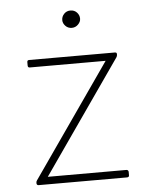

<svg xmlns="http://www.w3.org/2000/svg" viewBox="-52 -738 622 794"><g transform="rotate(-5 259.5 -341.0)"><path d="M452 -9V5Q452 13 443 13H76Q72 13 70 10.5Q68 8 68 5V2Q68 -3 71 -7L397 -475H82Q74 -475 74 -484V-498Q74 -506 82 -506H438Q446 -506 446 -499V-496Q446 -491 443 -486L117 -18H443Q447 -18 449.5 -15.5Q452 -13 452 -9ZM270 -695Q286 -695 296.5 -684Q307 -673 307 -658Q307 -645 296 -634Q285 -623 270 -623Q254 -623 243.5 -634Q233 -645 233 -658Q233 -673 243.5 -684Q254 -695 270 -695Z"/></g></svg>

Font: LINE Seed JP_TTF Thin
Style: Regular
Weight: 250
Designer: LY Corporation & Fontrix & Fontworks
Version: Version 1.008